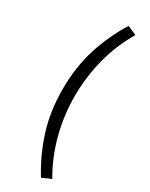

<svg xmlns="http://www.w3.org/2000/svg" viewBox="-234 -775 774 994"><g transform="rotate(30 153.0 -278.0)"><path d="M213 176Q151 75 116 -35.5Q81 -146 81 -278Q81 -410 116 -521Q151 -632 213 -732L267 -708Q210 -612 181.5 -502Q153 -392 153 -278Q153 -165 181.5 -55Q210 55 267 152Z"/></g></svg>

Font: Assistant ExtraLight Medium
Style: Regular
Weight: 500
Version: Version 3.000